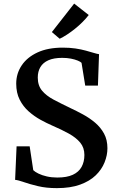

<svg xmlns="http://www.w3.org/2000/svg" viewBox="-20 -1010 636 1042"><path d="M288.5 11Q231 11 186 0.2Q141 -10.5 109.8 -21.5Q78.5 -32.5 62 -34L70 -216H141L160.5 -86.5Q170 -77 189 -67.8Q208 -58.5 234.2 -52.5Q260.5 -46.5 291 -46.5Q343 -46.5 375.2 -61.5Q407.5 -76.5 422.8 -104.2Q438 -132 438 -169Q438 -208.5 415.5 -235.8Q393 -263 353.8 -284.8Q314.5 -306.5 263.5 -328.5Q233.5 -341.5 199.5 -360.2Q165.5 -379 135.5 -405.5Q105.5 -432 86.8 -469Q68 -506 68 -556Q68 -611 97.8 -655.2Q127.5 -699.5 183.8 -725.5Q240 -751.5 321 -751.5Q359 -751.5 390.2 -746.8Q421.5 -742 446 -735.2Q470.5 -728.5 488.5 -723Q506.5 -717.5 517.5 -716L511.5 -545.5H442.5L422.5 -669Q417 -675 401.8 -681.2Q386.5 -687.5 365 -691.8Q343.5 -696 317.5 -696Q272 -696 242.8 -683Q213.5 -670 199.2 -646Q185 -622 185 -589Q185 -546 208 -518.2Q231 -490.5 271 -469.2Q311 -448 361 -424Q394.5 -408.5 430 -389.2Q465.5 -370 495.8 -344.5Q526 -319 544.5 -285.2Q563 -251.5 563 -205.5Q563 -167.5 547.5 -128.8Q532 -90 499.5 -58.5Q467 -27 414.8 -8Q362.5 11 288.5 11ZM303.5 -800 261.5 -836 382.5 -990.5 461.5 -928.5Q447.5 -910 428.2 -890.8Q409 -871.5 387.2 -854Q365.5 -836.5 344 -822.5Q322.5 -808.5 304.5 -800Z"/></svg>

Font: Merriweather 20pt SemiBold
Style: Regular
Weight: 600
Version: Version 2.100